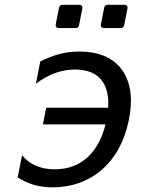

<svg xmlns="http://www.w3.org/2000/svg" viewBox="-20 -778 642 812"><path d="M229 -659.2H298.8C307.6 -659.2 313 -663.6 314.5 -672.4L328.1 -741.7C328.6 -743.2 328.6 -744.6 328.6 -745.6C328.6 -752.9 323.7 -757.8 314.9 -757.8H245.1C236.3 -757.8 231 -753.4 229.5 -744.6L215.8 -675.3C213.9 -665.5 219.2 -659.2 229 -659.2ZM419.9 -659.2H489.7C498.5 -659.2 503.9 -663.6 505.4 -672.4L519 -741.7C519.5 -743.2 519.5 -744.6 519.5 -745.6C519.5 -752.9 514.6 -757.8 505.9 -757.8H436C427.2 -757.8 421.9 -753.4 420.4 -744.6L406.7 -675.3C404.8 -665.5 410.2 -659.2 419.9 -659.2ZM203.1 14.2C365.7 14.2 490.2 -91.8 525.4 -272.9C530.8 -301.3 533.7 -327.6 533.7 -352.1C533.7 -458 478 -560.1 315.9 -560.1C254.4 -560.1 205.6 -545.4 150.4 -518.1L131.8 -423.8C184.6 -463.9 238.8 -483.9 297.4 -483.9C408.2 -483.9 438 -412.6 438 -340.3C438 -334.5 438 -328.6 437.5 -322.3H175.3L161.6 -252H426.3C397 -135.3 325.7 -62 211.4 -62C152.3 -62 106.9 -81.5 73.2 -121.1L54.7 -27.8C98.1 0 143.6 14.2 203.1 14.2Z"/></svg>

Font: Hack
Style: Oblique
Weight: 400
Italic angle: -12°
Monospace: yes
Designer: Christopher Simpkins
Foundry: Christopher Simpkins
Version: Version 2.010